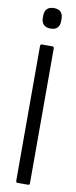

<svg xmlns="http://www.w3.org/2000/svg" viewBox="-94 -863 356 895"><g transform="rotate(10 84.0 -416.0)"><path d="M59 0Q52 0 52 -9V-646Q52 -655 59 -655H110Q117 -655 117 -646V-9Q117 0 110 0ZM86 -735Q64 -735 53 -746.5Q42 -758 42 -779V-787Q42 -809 53 -820.5Q64 -832 86 -832Q108 -832 118.5 -820.5Q129 -809 129 -787V-779Q129 -758 118.5 -746.5Q108 -735 86 -735Z"/></g></svg>

Font: Sofia Sans Extra Condensed
Style: Regular
Weight: 400
Designer: Botio Nikoltchev, Ani Petrova
Foundry: lettersoup
Version: Version 4.101